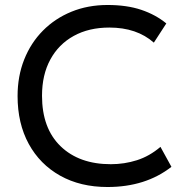

<svg xmlns="http://www.w3.org/2000/svg" viewBox="-20 -735 737 770"><path d="M411 15Q302.5 15 221.2 -30.5Q140 -76 95.2 -158Q50.5 -240 50.5 -350Q50.5 -429.5 77 -496.2Q103.5 -563 152 -612Q200.5 -661 266.5 -688Q332.5 -715 411.5 -715Q489 -715 546.8 -695.5Q604.5 -676 647 -641L597 -564Q528.5 -624.5 418.5 -624.5Q336.5 -624.5 275.8 -591Q215 -557.5 181.8 -496.2Q148.5 -435 148.5 -351Q148.5 -220.5 223 -148.5Q297.5 -76.5 424.5 -76.5Q479 -76.5 529.2 -92.5Q579.5 -108.5 623.5 -146L667.5 -66Q564 15 411 15Z"/></svg>

Font: Geologica Light
Style: Regular
Weight: 300
Designer: Sindre Bremnes, Frode Helland
Foundry: Monokrom Skriftforlag AS
Version: Version 1.010; ttfautohint (v1.8.4.7-5d5b);gftools[0.9.28]